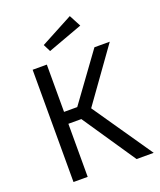

<svg xmlns="http://www.w3.org/2000/svg" viewBox="-166 -1032 947 1135"><g transform="rotate(-20 307.5 -464.5)"><path d="M493.8 0 267.7 -333.8H186.2V0H96.9V-706.2H186.2V-408.7H269.2L485.6 -706.2H582.1L344.1 -373.8L601.5 0ZM208.7 -821 411.8 -929.2 450.8 -855.4 231.8 -774.9Z"/></g></svg>

Font: Fira Code Fixed
Style: Regular
Weight: 400
Monospace: yes
Designer: Carrois Corporate, Edenspiekermann AG, Nikita Prokopov
Foundry: Carrois Corporate, Edenspiekermann AG, Nikita Prokopov
Version: Version 5.002